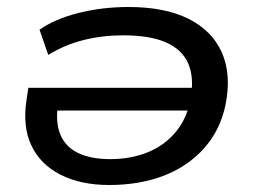

<svg xmlns="http://www.w3.org/2000/svg" viewBox="-20 -520 734 549"><path d="M292 9Q211 9 153 -20.5Q95 -50 69.5 -104.5Q44 -159 56 -235L61 -269H553L543 -204H119L146 -224Q138 -171 152.5 -135.5Q167 -100 203.5 -82.5Q240 -65 295 -65Q355 -65 403.5 -85Q452 -105 484 -144.5Q516 -184 526 -241V-245Q535 -301 517.5 -340Q500 -379 454 -399Q408 -419 332 -419Q273 -419 219 -405.5Q165 -392 118 -363L93 -435Q137 -466 205 -483Q273 -500 347 -500Q452 -500 519.5 -466Q587 -432 614.5 -369.5Q642 -307 625 -221Q610 -148 563.5 -96Q517 -44 448 -17.5Q379 9 292 9Z"/></svg>

Font: Nunito Sans 10pt Expanded Medium
Style: Italic
Weight: 500
Width: 7
Italic angle: -9°
Designer: Vernon Adams
Foundry: Vernon Adams
Version: Version 3.101;gftools[0.9.27]